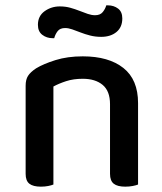

<svg xmlns="http://www.w3.org/2000/svg" viewBox="-20 -693 606 719"><path d="M392 -303Q392 -352 364.5 -375Q337 -398 290 -398Q255 -398 227.5 -389Q200 -380 180 -369V-2Q173 1 160.5 3.5Q148 6 133 6Q104 6 90 -5Q76 -16 76 -42V-372Q76 -395 85 -409Q94 -423 115 -437Q143 -454 188 -468Q233 -482 290 -482Q387 -482 442 -438.5Q497 -395 497 -307V-2Q490 1 477 3.5Q464 6 449 6Q420 6 406 -5Q392 -16 392 -42ZM204 -669Q225 -669 243 -664Q261 -659 277.5 -652.5Q294 -646 308.5 -641Q323 -636 336 -636Q355 -636 364.5 -647.5Q374 -659 378 -673H384Q406 -673 422 -661Q438 -649 438 -624Q438 -591 416 -573Q394 -555 359 -555Q337 -555 317.5 -560Q298 -565 281.5 -571.5Q265 -578 250.5 -583Q236 -588 224 -588Q205 -588 196 -576.5Q187 -565 183 -550H177Q155 -550 138.5 -562.5Q122 -575 122 -600Q122 -633 147 -651Q172 -669 204 -669Z"/></svg>

Font: Baloo Thambi 2 Medium
Style: Regular
Weight: 500
Designer: Aadarsh Rajan and Ek Type
Foundry: Ek Type
Version: Version 1.640;hotconv 1.0.111;makeotfexe 2.5.65597; ttfautoh